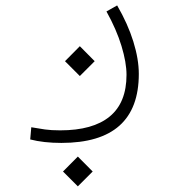

<svg xmlns="http://www.w3.org/2000/svg" viewBox="-20 -303 626 701"><path d="M204.1 218.8Q139.2 218.8 90.3 206.1L94.2 161.6Q121.6 166.5 144.3 169.7Q167 172.9 199.7 172.9Q319.3 172.9 380.6 122.3Q441.9 71.8 441.9 -29.8Q441.9 -74.7 423.6 -135Q405.3 -195.3 368.7 -261.2L407.7 -283.2Q446.8 -215.8 466.8 -151.4Q486.8 -86.9 486.8 -33.2Q486.8 218.8 204.1 218.8ZM264.2 377.4 210 323.2 264.2 268.6 318.4 323.2ZM271.5 -25.4 217.3 -79.6 271.5 -134.3 325.7 -79.6Z"/></svg>

Font: Cascadia Code ExtraLight
Style: Regular
Weight: 200
Monospace: yes
Designer: Aaron Bell
Foundry: Saja Typeworks
Version: Version 2407.024; ttfautohint (v1.8.4)